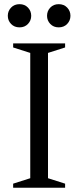

<svg xmlns="http://www.w3.org/2000/svg" viewBox="-20 -878 366 898"><path d="M284.5 -19V0H41.5V-19L121.5 -44.5V-630.5L41.5 -656V-675H284.5V-656L204.5 -630.5V-44.5ZM71.5 -750Q47 -750 31.8 -766Q16.5 -782 16.5 -804Q16.5 -826.5 31.8 -842.5Q47 -858.5 71.5 -858.5Q95.5 -858.5 110.8 -842.5Q126 -826.5 126 -804Q126 -782 110.8 -766Q95.5 -750 71.5 -750ZM254.5 -750Q230.5 -750 215.2 -766Q200 -782 200 -804Q200 -826.5 215.2 -842.5Q230.5 -858.5 254.5 -858.5Q279 -858.5 294.2 -842.5Q309.5 -826.5 309.5 -804Q309.5 -782 294.2 -766Q279 -750 254.5 -750Z"/></svg>

Font: Newsreader 24pt
Style: Regular
Weight: 400
Designer: Hugues Gentile
Foundry: Production Type
Version: Version 1.003